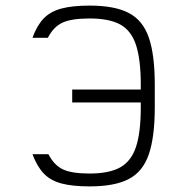

<svg xmlns="http://www.w3.org/2000/svg" viewBox="-20 -652 640 686"><path d="M300 14Q239 14 199.5 3.5Q160 -7 136 -32.5Q112 -58 96 -101H153Q173 -62 204.5 -47Q236 -32 300 -32Q370 -32 409.5 -54Q449 -76 466 -127.5Q483 -179 483 -269V-349Q483 -439 466 -491Q449 -543 409.5 -564.5Q370 -586 300 -586Q235 -586 203 -571Q171 -556 151 -517H96Q112 -561 136 -586Q160 -611 199.5 -621.5Q239 -632 300 -632Q389 -632 439.5 -606Q490 -580 511.5 -518.5Q533 -457 533 -349V-269Q533 -162 511.5 -100Q490 -38 439.5 -12Q389 14 300 14ZM238 -286V-332H508V-286Z"/></svg>

Font: Victor Mono Thin
Style: Regular
Weight: 100
Monospace: yes
Designer: Rune Bjørnerås
Version: Version 1.561;gftools[0.9.30]